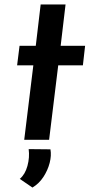

<svg xmlns="http://www.w3.org/2000/svg" viewBox="-20 -629 413 864"><path d="M163 -609H275L253 -423H363L353 -335H242L201 0H89L130 -335H57L68 -423H141ZM126 215 69 176Q93 156 103.5 117.5Q114 79 109 42L207 43Q212 71 203.5 104Q195 137 175.5 167Q156 197 126 215Z"/></svg>

Font: Josefin Sans Thin SemiBold
Style: Italic
Weight: 600
Italic angle: -7°
Version: Version 2.000